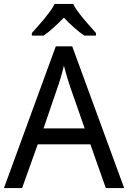

<svg xmlns="http://www.w3.org/2000/svg" viewBox="-20 -951 648 971"><path d="M515.1 0 437 -221.2H170.9L91.8 0H0L262.2 -716.8H345.2L607.9 0ZM408.2 -301.8 335.9 -508.8Q333 -517.6 328.9 -530.3Q324.7 -543 320.3 -557.6Q315.9 -572.3 311.5 -588.1Q307.1 -604 303.2 -619.1Q299.8 -604 295.4 -587.9Q291 -571.8 286.6 -556.9Q282.2 -542 278.1 -529.5Q273.9 -517.1 271 -508.8L200.2 -301.8ZM465.3 -771H406.2Q381.3 -787.6 355 -811.3Q328.6 -835 303.2 -861.8Q276.9 -835 251 -811.3Q225.1 -787.6 200.2 -771H141.1V-784.2Q153.8 -798.3 170.4 -816.9Q187 -835.4 203.4 -855.2Q219.7 -875 234.1 -894.8Q248.5 -914.6 256.3 -931.2H350.1Q357.9 -914.6 372.3 -894.8Q386.7 -875 403.1 -855.2Q419.4 -835.4 436.3 -816.9Q453.1 -798.3 465.3 -784.2Z"/></svg>

Font: Puppies Kittens
Style: Regular
Weight: 400
Foundry: Ascender Corporation and Peter Mawhorter
Version: Version 0.1